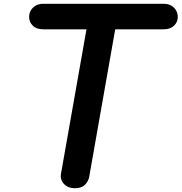

<svg xmlns="http://www.w3.org/2000/svg" viewBox="-20 -999 964 1019"><path d="M376.5 0Q341.5 0 320 -22.2Q298.5 -44.5 303.5 -76L439 -843.5H209Q173 -843.5 153.8 -863Q134.5 -882.5 134.5 -909Q134.5 -938.5 155.2 -958.8Q176 -979 209 -979H848.5Q882.5 -979 903 -958.8Q923.5 -938.5 923.5 -909Q923.5 -882.5 904 -863Q884.5 -843.5 848.5 -843.5H591.5L453.5 -61Q449.5 -37.5 431.5 -18.8Q413.5 0 376.5 0Z"/></svg>

Font: Edu QLD Hand
Style: Regular
Weight: 400
Designer: Tina and Corey Anderson, Eben Sorkin
Foundry: Sorkin Type Co.
Version: Version 2.000